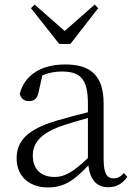

<svg xmlns="http://www.w3.org/2000/svg" viewBox="-20 -809 591 843"><path d="M455 13C490 13 519 -2 539 -33L524 -49C508 -32 496 -26 479 -26C450 -26 435 -45 435 -111V-354C435 -476 379 -526 267 -526C160 -526 88 -479 67 -398C71 -377 85 -365 107 -365C130 -365 145 -376 150 -407L166 -478C195 -490 223 -495 250 -495C330 -495 366 -466 366 -354V-316C321 -305 272 -292 228 -279C100 -241 53 -190 53 -114C53 -31 113 14 190 14C262 14 307 -18 368 -83C375 -23 402 13 455 13ZM132 -789 116 -773 240 -616H289L411 -773L396 -789L264 -673ZM366 -115C300 -52 262 -32 220 -32C162 -32 124 -64 124 -126C124 -179 156 -221 242 -253C279 -266 323 -279 366 -291Z"/></svg>

Font: Noto Serif SC Light
Style: Regular
Weight: 300
Designer: Ryoko NISHIZUKA 西塚涼子 (kana & ideographs); Frank Grießhammer (Latin, Greek & Cyrillic); Wenlong ZHANG 张文龙 (bopomofo); San
Foundry: Adobe
Version: Version 2.001;hotconv 1.1.0;makeotfexe 2.6.0